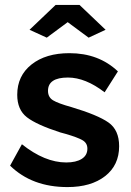

<svg xmlns="http://www.w3.org/2000/svg" viewBox="-20 -750 534 780"><path d="M100 -629 206 -730H303L409 -629L340 -597L255 -660L170 -597ZM254 10Q110 10 21 -77L69 -164Q162 -90 249 -90Q289 -90 312 -104.5Q335 -119 335 -146Q335 -169 315 -180.5Q295 -192 247 -206Q233 -210 225 -212Q129 -243 89.5 -273.5Q50 -304 50 -365Q50 -442 108 -488Q166 -534 262 -534Q381 -534 459 -460L405 -375Q327 -435 256 -435Q175 -435 175 -381Q175 -355 195.5 -342.5Q216 -330 270 -315Q377 -283 420.5 -252.5Q464 -222 464 -156Q464 -79 407 -34.5Q350 10 254 10Z"/></svg>

Font: Raleway-v4020
Style: Bold
Weight: 700
Designer: Matt McInerney, Pablo Impallari, Rodrigo Fuenzalida
Foundry: Matt McInerney, Pablo Impallari, Rodrigo Fuenzalida
Version: Version 4.020;PS 004.020;hotconv 1.0.88;makeotf.lib2.5.64775